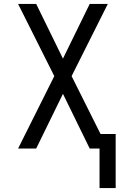

<svg xmlns="http://www.w3.org/2000/svg" viewBox="-20 -755 640 976"><path d="M486 201V0H436L300 -278L164 0H72L256 -368L72 -735H164L300 -457L436 -735H528L344 -368L491 -74H568V201Z"/></svg>

Font: Iosevka Fixed Extended
Style: Regular
Weight: 400
Width: 7
Monospace: yes
Designer: Belleve Invis
Foundry: Belleve Invis
Version: Version 24.1.1; ttfautohint (v1.8.4)